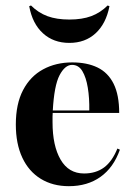

<svg xmlns="http://www.w3.org/2000/svg" viewBox="-20 -651 477 683"><path d="M225 11.3Q167.7 11.3 125 -14.9Q82.3 -41.1 59.3 -90.3Q36.3 -139.5 36.3 -208.1Q36.3 -281.5 62.1 -330.6Q87.9 -379.8 133.5 -404.4Q179 -429 237.1 -429Q289.5 -429 327 -410.9Q364.5 -392.7 384.3 -352.8Q404 -312.9 404 -249.2H127.4L125.8 -258.1H297.6Q298.4 -302.4 292.3 -339.1Q286.3 -375.8 273 -398Q259.7 -420.2 236.3 -420.2Q211.3 -420.2 191.9 -383.5Q172.6 -346.8 167.7 -256.5V-254.8Q166.9 -246 166.9 -236.3Q166.9 -226.6 166.9 -216.1Q166.9 -132.3 195.6 -83.1Q224.2 -33.9 279 -33.9Q321 -33.9 350 -55.2Q379 -76.6 397.6 -122.6L406.5 -118.5Q383.9 -54.8 337.5 -21.8Q291.1 11.3 225 11.3ZM226.6 -498.4Q170.2 -498.4 132.7 -532.7Q95.2 -566.9 83.9 -629L90.3 -631.5Q116.1 -605.6 148.8 -593.5Q181.5 -581.5 226.6 -581.5Q271.8 -581.5 304.4 -593.5Q337.1 -605.6 362.9 -631.5L369.4 -629Q357.3 -566.9 320.2 -532.7Q283.1 -498.4 226.6 -498.4Z"/></svg>

Font: Playfair 144pt SemiCondensed ExtraBold
Style: Regular
Weight: 800
Width: 4
Designer: Claus Eggers Sørensen
Foundry: Claus Eggers Sørensen
Version: Version 2.203